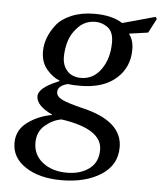

<svg xmlns="http://www.w3.org/2000/svg" viewBox="-53 -559 715 847"><g transform="rotate(5 304.0 -135.0)"><path d="M30 96Q30 39 76.5 4.5Q123 -30 184 -41V-43Q113 -76 113 -118Q113 -155 198 -190Q202 -192 204 -193V-195Q174 -206 147 -237.5Q120 -269 120 -318Q120 -347 131 -377Q142 -407 164.5 -436Q187 -465 231 -483.5Q275 -502 333 -502Q411 -502 457 -472L602 -512L608 -503L575 -440L491 -428Q512 -401 512 -359Q512 -280 455 -230Q398 -180 296 -180Q262 -180 242 -183Q198 -172 198 -144Q198 -124 225 -111Q252 -98 319 -82Q494 -40 494 75Q494 154 425 198Q356 242 250 242Q153 242 91.5 202Q30 162 30 96ZM122 87Q122 141 164 174Q206 207 272 207Q331 207 370 178Q409 149 409 94Q409 1 228 -25Q190 -19 156 9.5Q122 38 122 87ZM214 -301Q214 -263 236 -239Q258 -215 297 -215Q352 -215 386 -263.5Q420 -312 420 -383Q420 -429 395 -448Q370 -467 340 -467Q296 -467 266 -437.5Q236 -408 225 -372.5Q214 -337 214 -301Z"/></g></svg>

Font: Heuristica
Style: Italic
Weight: 400
Italic angle: -13°
Version: Version 1.0.2